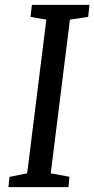

<svg xmlns="http://www.w3.org/2000/svg" viewBox="-20 -767 387 787"><path d="M14.6 0H260.7L264.6 -42.5L188 -56.6L266.6 -686.5L341.3 -697.8L346.7 -747.1H110.8L105 -697.8L169.9 -686.5L91.3 -56.6L19 -42Z"/></svg>

Font: Merriweather
Style: Italic
Weight: 400
Italic angle: -7.5°
Designer: Eben Sorkin
Foundry: Eben Sorkin
Version: Version 1.001